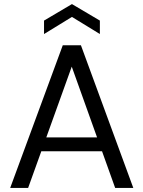

<svg xmlns="http://www.w3.org/2000/svg" viewBox="-20 -922 704 942"><path d="M30 0 288 -700H377L634 0H545L332 -595L118 0ZM148 -180 172 -248H489L513 -180ZM196 -755V-821L333 -902L470 -821V-755L333 -839Z"/></svg>

Font: DM Sans 18pt
Style: Regular
Weight: 400
Designer: Colophon Foundry, Jonny Pinhorn
Foundry: Colophon Foundry
Version: Version 4.004;gftools[0.9.30]